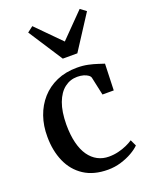

<svg xmlns="http://www.w3.org/2000/svg" viewBox="-157 -924 797 1017"><g transform="rotate(-20 241.5 -415.0)"><path d="M272.5 11Q192 11 137.8 -24.5Q83.5 -60 56.2 -122.2Q29 -184.5 29 -263Q28.5 -324.5 46.8 -377Q65 -429.5 100.2 -469.2Q135.5 -509 186 -531.2Q236.5 -553.5 301 -553.5Q335.5 -553.5 364 -547.2Q392.5 -541 413.8 -533.8Q435 -526.5 448.5 -522.5L443.5 -373.5H380L358 -475Q356.5 -483.5 346.5 -491Q336.5 -498.5 320.8 -503Q305 -507.5 285.5 -507.5Q245.5 -507.5 214 -483.2Q182.5 -459 164.2 -410.5Q146 -362 145.5 -289.5Q145.5 -230.5 156.5 -186Q167.5 -141.5 188.2 -112Q209 -82.5 237.5 -67.5Q266 -52.5 300.5 -52.5Q328.5 -52.5 354.2 -58.8Q380 -65 401.5 -74.8Q423 -84.5 437.5 -94.5L454 -59.5Q438 -43 409.8 -26.8Q381.5 -10.5 346 0.2Q310.5 11 272.5 11ZM247.5 -624 122.5 -816.5 154.5 -841 288.5 -705.5 421.5 -841 454 -816.5 329.5 -624Z"/></g></svg>

Font: Merriweather 60pt Medium
Style: Regular
Weight: 500
Version: Version 2.100